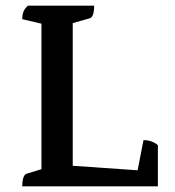

<svg xmlns="http://www.w3.org/2000/svg" viewBox="-20 -661 619 681"><path d="M59 0Q59 -40 75 -45L127 -61V-577L59 -593Q59 -608 63 -619Q67 -630 79 -641H314Q314 -601 298 -596L238 -579V-73L468 -57L489 -164Q519 -164 540 -146V0Z"/></svg>

Font: Petrona SemiBold
Style: Regular
Weight: 600
Designer: Ringo R. Seeber
Foundry: Ringo R. Seeber
Version: Version 2.001; ttfautohint (v1.8.3)